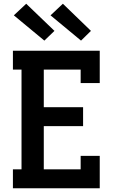

<svg xmlns="http://www.w3.org/2000/svg" viewBox="-20 -1006 640 1026"><path d="M49 0V-101H95V-634H49V-735H513V-562H411V-634H214V-433H424V-332H214V-101H411V-173H513V0ZM413 -789 250 -924 316 -986 466 -841ZM217 -789 54 -924 120 -986 271 -841Z"/></svg>

Font: Iosevka Etoile
Style: Bold
Weight: 700
Designer: Belleve Invis
Foundry: Belleve Invis
Version: Version 28.1.0; ttfautohint (v1.8.4)